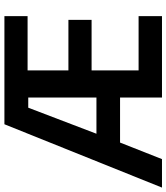

<svg xmlns="http://www.w3.org/2000/svg" viewBox="37 -792 754 870"><g transform="rotate(-90 414.0 -357.0)"><path d="M776 0V-106H530V-319H759V-424H530V-609H776V-714H286L-1 0H128L203 -190H407V0ZM243 -297 361 -606H407V-297Z"/></g></svg>

Font: Noto Sans Thai SemCond SemBd
Style: Regular
Weight: 600
Width: 4
Designer: Monotype Design Team
Foundry: Monotype Imaging Inc.
Version: Version 2.002